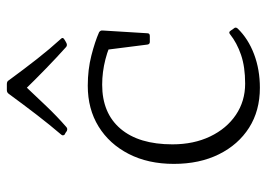

<svg xmlns="http://www.w3.org/2000/svg" viewBox="-129 -642 778 560"><g transform="rotate(-90 260.0 -362.0)"><path d="M284 7Q217 7 167.5 -24.5Q118 -56 90 -112.5Q62 -169 62 -244Q62 -319 91 -375.5Q120 -432 171 -463.5Q222 -495 290 -495Q337 -495 378 -484.5Q419 -474 446 -462Q452 -458 451 -451L443 -321Q443 -314 435 -314H418Q411 -314 410 -321L394 -447L428 -419Q404 -434 367 -443.5Q330 -453 293 -453Q210 -453 164.5 -399.5Q119 -346 119 -248Q119 -186 142 -138Q165 -90 205 -63Q245 -36 296 -36Q345 -36 380 -48Q415 -60 440 -80Q446 -85 450 -79L457 -69Q462 -64 457 -58Q427 -27 382 -10Q337 7 284 7ZM148 -562Q143 -567 147 -572Q176 -606 204.5 -643Q233 -680 266 -725Q270 -731 277 -731H295Q303 -731 306 -725Q339 -680 368 -643Q397 -606 427 -573Q432 -568 426 -564Q423 -562 420.5 -560.5Q418 -559 414 -557Q407 -554 402 -559Q373 -585 340.5 -616.5Q308 -648 274 -683H294Q261 -648 230.5 -616Q200 -584 170 -558Q165 -553 158 -556Q155 -558 153 -559.5Q151 -561 148 -562Z"/></g></svg>

Font: Hahmlet ExtraLight
Style: Regular
Weight: 250
Designer: Minjoo Ham & Mark Frömberg
Foundry: hypertype
Version: Version 1.002